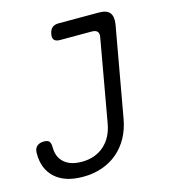

<svg xmlns="http://www.w3.org/2000/svg" viewBox="-110 -820 820 919"><g transform="rotate(-15 300.0 -360.0)"><path d="M3 -157Q3 -179 15.5 -190.5Q28 -202 51 -202Q69 -202 76.5 -193.5Q84 -185 84 -163Q84 -116 114.5 -88.5Q145 -61 202 -61Q268 -61 312 -99.5Q356 -138 368 -207L440 -613Q444 -632 436 -641.5Q428 -651 409 -651H251Q231 -651 222.5 -660.5Q214 -670 218 -690Q222 -711 233.5 -720.5Q245 -730 265 -730H465Q503 -730 518 -711.5Q533 -693 527 -655L447 -207Q438 -157 416 -117Q394 -77 360.5 -48.5Q327 -20 283.5 -5Q240 10 189 10Q99 10 50.5 -34.5Q2 -79 3 -157Z"/></g></svg>

Font: Maple Mono Light
Style: Italic
Weight: 300
Italic angle: -10°
Monospace: yes
Designer: subframe7536
Version: Version 7.000